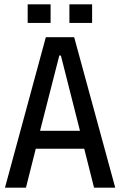

<svg xmlns="http://www.w3.org/2000/svg" viewBox="-20 -868 556 888"><path d="M3 0 192 -696H323L513 0H415L362 -210L411 -180H106L153 -210L100 0ZM154 -219 123 -263H393L361 -219L251 -653L303 -611H212L265 -653ZM108 -762V-848H214V-762ZM301 -762V-848H406V-762Z"/></svg>

Font: Ruda Medium
Style: Regular
Weight: 500
Version: Version 2.001